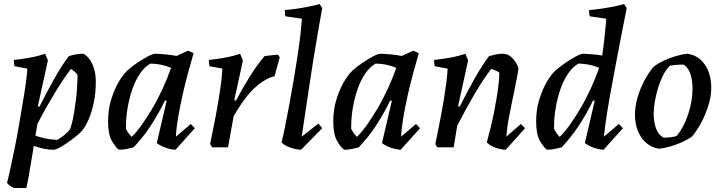

<svg xmlns="http://www.w3.org/2000/svg" viewBox="-20 -732 3586 954"><path d="M48 202Q38 197 29 190.5Q20 184 15 176Q22 150 32 104Q42 58 53.5 1.5Q65 -55 75 -114.5Q85 -174 94.5 -229.5Q104 -285 109.5 -327.5Q115 -370 116 -391L52 -403Q49 -416 49 -434Q86 -438 128 -445.5Q170 -453 204 -465L218 -432L168 -204L176 -202Q194 -237 212 -271.5Q230 -306 249 -339.5Q268 -373 286 -401.5Q304 -430 322 -453Q336 -458 355.5 -461.5Q375 -465 394 -465Q406 -460 420.5 -443Q435 -426 445.5 -396.5Q456 -367 456 -325Q456 -270 446 -222.5Q436 -175 420 -138Q404 -101 384 -78Q362 -57 335 -37Q308 -17 284 -3Q260 11 247 12Q222 12 198 7Q174 2 148 -7Q139 44 132.5 85.5Q126 127 120.5 156.5Q115 186 111 202ZM265 -37Q284 -48 301 -62Q318 -76 328 -90Q334 -106 339.5 -129Q345 -152 349 -179Q353 -206 357 -234.5Q361 -263 362.5 -291Q364 -319 365 -343Q365 -347 365 -351.5Q365 -356 365 -360Q359 -369 349.5 -377Q340 -385 333 -390Q315 -367 294.5 -336.5Q274 -306 252 -269.5Q230 -233 208 -194.5Q186 -156 166 -116L156 -58Q184 -48 211 -43Q238 -38 265 -37Z M571 12Q554 0 535.5 -32.5Q517 -65 517 -129Q517 -185 531.5 -234Q546 -283 567.5 -321Q589 -359 612 -381Q634 -401 662 -420Q690 -439 715 -452Q740 -465 752 -465Q779 -464 805.5 -461.5Q832 -459 857 -454L914 -480L942 -468Q928 -421 913.5 -367Q899 -313 886.5 -257Q874 -201 865 -148.5Q856 -96 854 -53L928 -116L948 -95L852 12Q840 12 821.5 7.5Q803 3 786 -5Q769 -13 759 -21L808 -231L800 -233Q782 -196 763.5 -164Q745 -132 726.5 -103.5Q708 -75 687 -49.5Q666 -24 644 0Q630 4 610.5 8Q591 12 571 12ZM634 -52Q655 -71 681 -107Q707 -143 735 -190Q763 -237 787.5 -290Q812 -343 830 -395Q807 -405 780 -410.5Q753 -416 727 -416Q698 -399 675.5 -366Q653 -333 638 -290Q623 -247 614.5 -198.5Q606 -150 606 -102Q606 -99 606 -97Q606 -95 606 -92Q611 -81 618.5 -70.5Q626 -60 634 -52Z M1034 0 1024 -16Q1029 -41 1036.5 -78Q1044 -115 1052 -156.5Q1060 -198 1067 -241Q1074 -284 1079 -323Q1084 -362 1085 -391L1021 -403Q1018 -416 1018 -434Q1055 -438 1097 -445.5Q1139 -453 1173 -465L1187 -432L1144 -234L1152 -232Q1171 -267 1188.5 -297Q1206 -327 1223 -354.5Q1240 -382 1257.5 -406Q1275 -430 1294 -453Q1304 -455 1316 -456Q1328 -457 1340.5 -458.5Q1353 -460 1362 -460L1370 -447L1344 -353Q1333 -351 1322 -346.5Q1311 -342 1300.5 -336Q1290 -330 1278 -322Q1260 -309 1242.5 -292.5Q1225 -276 1208 -255Q1191 -234 1174.5 -209Q1158 -184 1141 -155L1113 0Z M1476 12Q1464 12 1445 8Q1426 4 1408 -4.5Q1390 -13 1379 -25Q1388 -60 1397.5 -108.5Q1407 -157 1418 -215Q1429 -273 1439 -333.5Q1449 -394 1458 -451.5Q1467 -509 1472.5 -557.5Q1478 -606 1480 -639L1398 -651Q1395 -664 1395 -682Q1420 -684 1451.5 -688.5Q1483 -693 1514 -699Q1545 -705 1568 -712L1581 -692Q1572 -641 1560.5 -576Q1549 -511 1537.5 -439Q1526 -367 1515.5 -296.5Q1505 -226 1495.5 -162.5Q1486 -99 1479 -53L1562 -118L1581 -95Z M1690 12Q1673 0 1654.5 -32.5Q1636 -65 1636 -129Q1636 -185 1650.5 -234Q1665 -283 1686.5 -321Q1708 -359 1731 -381Q1753 -401 1781 -420Q1809 -439 1834 -452Q1859 -465 1871 -465Q1898 -464 1924.5 -461.5Q1951 -459 1976 -454L2033 -480L2061 -468Q2047 -421 2032.5 -367Q2018 -313 2005.5 -257Q1993 -201 1984 -148.5Q1975 -96 1973 -53L2047 -116L2067 -95L1971 12Q1959 12 1940.5 7.5Q1922 3 1905 -5Q1888 -13 1878 -21L1927 -231L1919 -233Q1901 -196 1882.5 -164Q1864 -132 1845.5 -103.5Q1827 -75 1806 -49.5Q1785 -24 1763 0Q1749 4 1729.5 8Q1710 12 1690 12ZM1753 -52Q1774 -71 1800 -107Q1826 -143 1854 -190Q1882 -237 1906.5 -290Q1931 -343 1949 -395Q1926 -405 1899 -410.5Q1872 -416 1846 -416Q1817 -399 1794.5 -366Q1772 -333 1757 -290Q1742 -247 1733.5 -198.5Q1725 -150 1725 -102Q1725 -99 1725 -97Q1725 -95 1725 -92Q1730 -81 1737.5 -70.5Q1745 -60 1753 -52Z M2493 12Q2481 12 2462.5 8Q2444 4 2426.5 -4.5Q2409 -13 2399 -25Q2408 -59 2417.5 -97Q2427 -135 2434.5 -173Q2442 -211 2448 -247.5Q2454 -284 2457.5 -315.5Q2461 -347 2461 -371Q2455 -376 2444 -381Q2433 -386 2421 -390Q2403 -367 2382 -335.5Q2361 -304 2339 -266.5Q2317 -229 2295 -189Q2273 -149 2252 -108L2234 0H2153L2143 -16Q2148 -41 2155.5 -78Q2163 -115 2171 -156.5Q2179 -198 2186 -241Q2193 -284 2198 -323Q2203 -362 2204 -391L2140 -403Q2137 -416 2137 -434Q2174 -438 2216 -445.5Q2258 -453 2292 -465L2306 -432L2256 -204L2264 -202Q2282 -237 2300 -271.5Q2318 -306 2337 -339.5Q2356 -373 2374 -401.5Q2392 -430 2410 -453Q2427 -458 2444 -461.5Q2461 -465 2479 -465Q2501 -465 2517.5 -451Q2534 -437 2544 -420Q2554 -403 2556 -392Q2553 -369 2548 -343.5Q2543 -318 2537.5 -290.5Q2532 -263 2526 -235Q2520 -202 2513 -169.5Q2506 -137 2502 -108Q2498 -79 2496 -53L2568 -116L2589 -95Z M2698 12Q2681 0 2662.5 -32.5Q2644 -65 2644 -129Q2644 -185 2658.5 -234Q2673 -283 2694.5 -321Q2716 -359 2739 -381Q2761 -400 2789 -419.5Q2817 -439 2842 -452Q2867 -465 2879 -465Q2903 -464 2926 -462Q2949 -460 2972 -456Q2978 -493 2981.5 -527Q2985 -561 2988 -589Q2991 -617 2992 -639L2910 -651Q2907 -664 2907 -682Q2933 -684 2964.5 -688.5Q2996 -693 3027 -699Q3058 -705 3081 -712L3094 -692Q3082 -634 3068 -560Q3054 -486 3039 -408.5Q3024 -331 3011.5 -260.5Q2999 -190 2991 -135Q2983 -80 2981 -53L3055 -116L3075 -95L2979 12Q2967 12 2948.5 7.5Q2930 3 2913 -5Q2896 -13 2886 -21L2935 -231L2927 -233Q2909 -196 2890.5 -164Q2872 -132 2853.5 -104Q2835 -76 2814 -50Q2793 -24 2771 0Q2757 4 2737.5 8Q2718 12 2698 12ZM2761 -52Q2782 -71 2808 -107Q2834 -143 2862 -190Q2890 -237 2914.5 -290Q2939 -343 2957 -395Q2934 -405 2907 -410.5Q2880 -416 2854 -416Q2825 -399 2802.5 -366Q2780 -333 2765 -290Q2750 -247 2741.5 -198.5Q2733 -150 2733 -102Q2733 -99 2733 -97Q2733 -95 2733 -92Q2738 -81 2745.5 -70.5Q2753 -60 2761 -52Z M3255 7Q3219 2 3192 -21Q3165 -44 3150 -80Q3135 -116 3135 -162Q3135 -203 3147.5 -246.5Q3160 -290 3181 -330Q3202 -370 3227 -400Q3251 -418 3279 -431Q3307 -444 3337 -453Q3367 -462 3395 -465Q3449 -458 3481.5 -412Q3514 -366 3514 -294Q3514 -254 3500.5 -210Q3487 -166 3465.5 -125Q3444 -84 3418 -53Q3396 -38 3368.5 -25.5Q3341 -13 3312 -4.5Q3283 4 3255 7ZM3277 -48Q3294 -48 3311.5 -50Q3329 -52 3341 -56Q3359 -76 3373.5 -103.5Q3388 -131 3399 -163.5Q3410 -196 3415.5 -228.5Q3421 -261 3421 -290Q3421 -333 3410.5 -364.5Q3400 -396 3377 -411Q3357 -411 3339 -409.5Q3321 -408 3308 -405Q3289 -386 3274.5 -357.5Q3260 -329 3250 -296Q3240 -263 3234 -230Q3228 -197 3228 -167Q3228 -126 3239.5 -94Q3251 -62 3277 -48Z"/></svg>

Font: Labrada Medium
Style: Italic
Weight: 500
Italic angle: -7°
Designer: Mercedes Jáuregui
Foundry: Omnibus-Type Team
Version: Version 1.000